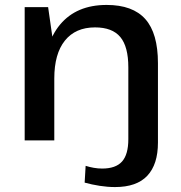

<svg xmlns="http://www.w3.org/2000/svg" viewBox="-20 -569 732 778"><path d="M446 189Q416 189 384 184Q352 179 323 171L327 103Q343 108 360 111Q377 114 394 114Q449 114 474.5 85.5Q500 57 500 -5V-25H620V9Q620 97 577 143Q534 189 446 189ZM500 -296Q500 -380 467.5 -419Q435 -458 365 -458Q286 -458 243 -404.5Q200 -351 200 -251L157 -181V-241Q157 -390 223.5 -469.5Q290 -549 412 -549Q518 -549 569 -491.5Q620 -434 620 -313V0H500ZM80 -540H175L200 -365V0H80Z"/></svg>

Font: Pathway Extreme 72pt SemiBold
Style: Regular
Weight: 600
Designer: Eduardo Rodriguez Tunni
Foundry: Eduardo Rodriguez Tunni
Version: Version 1.001;gftools[0.9.26]